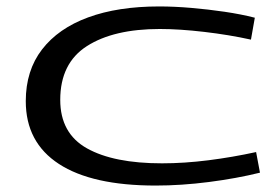

<svg xmlns="http://www.w3.org/2000/svg" viewBox="-20 -566 869 596"><path d="M60 -252Q60 -347 110.5 -412.5Q161 -478 253.5 -512Q346 -546 474 -546Q521 -546 573.5 -541.5Q626 -537 677 -529.5Q728 -522 771 -511L759 -443Q691 -458 614 -467Q537 -476 476 -476Q333 -476 250 -423Q167 -370 167 -256Q167 -152 250 -105.5Q333 -59 483 -59Q552 -59 627 -68.5Q702 -78 775 -94L787 -30Q714 -12 628.5 -1Q543 10 463 10Q266 10 163 -57Q60 -124 60 -252Z"/></svg>

Font: Georama ExtraExtended
Style: Regular
Weight: 400
Width: 8
Designer: Jean-Baptiste Levee
Foundry: Production Type
Version: Version 1.000